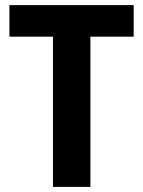

<svg xmlns="http://www.w3.org/2000/svg" viewBox="-20 -734 563 754"><path d="M335 0V-590H505V-714H17V-590H188V0Z"/></svg>

Font: Noto Sans Lao Looped SemiCondensed
Style: Bold
Weight: 700
Width: 4
Designer: Mark Frömberg, Ben Mitchell
Foundry: The Fontpad Ltd
Version: Version 1.002